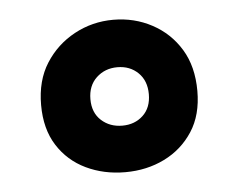

<svg xmlns="http://www.w3.org/2000/svg" viewBox="-34 -819 475 383"><g transform="rotate(-5 203.5 -627.5)"><path d="M203 -475Q160 -475 124.5 -492Q89 -509 68 -542Q47 -575 47 -623Q47 -672 69 -706.5Q91 -741 127 -760.5Q163 -780 205 -780Q247 -780 282.5 -761Q318 -742 339 -707.5Q360 -673 360 -624Q360 -576 338.5 -543Q317 -510 281.5 -492.5Q246 -475 203 -475ZM205 -568Q230 -568 246.5 -583.5Q263 -599 263 -626Q263 -653 246.5 -669Q230 -685 205 -685Q180 -685 163 -669Q146 -653 146 -626Q146 -599 163 -583.5Q180 -568 205 -568Z"/></g></svg>

Font: Onest
Style: Bold
Weight: 700
Designer: Dmitri Voloshin, Andrey Kudryavtsev
Foundry: Dmitri Voloshin, Andrey Kudryavtsev
Version: Version 1.000;gftools[0.9.33]